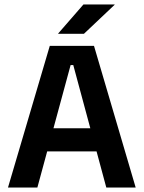

<svg xmlns="http://www.w3.org/2000/svg" viewBox="-20 -846 648 866"><path d="M148.5 0H16L204.5 -639H404L592 0H459.5L310.5 -552.5H298.5ZM448 -163H159V-267.5H448ZM242.5 -695 356.5 -826H497V-824.5L358.5 -693.5H242.5Z"/></svg>

Font: Anek Devanagari SemiBold
Style: Regular
Weight: 600
Designer: Kailash Malviya (Devanagari) & Yesha Goshar (Latin)
Foundry: Ek Type
Version: Version 1.003